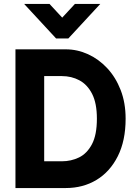

<svg xmlns="http://www.w3.org/2000/svg" viewBox="-20 -949 692 969"><path d="M263 -755 102 -929H230L294 -860L358 -929H486L325 -755ZM58 0V-700H312Q370 -700 424 -675.5Q478 -651 521 -605Q564 -559 589 -494.5Q614 -430 614 -350Q614 -239 574.5 -160.5Q535 -82 467 -41Q399 0 312 0ZM203 -135H292Q339 -135 379 -154.5Q419 -174 444 -221Q469 -268 469 -350Q469 -428 445 -475Q421 -522 381 -543.5Q341 -565 292 -565H203Z"/></svg>

Font: Haskoy ExtraBold
Style: Regular
Weight: 800
Designer: Ertekin Erdin
Foundry: Ertekin Erdin
Version: Version 2.000; ttfautohint (v1.8.4.7-5d5b)